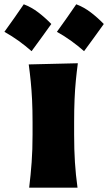

<svg xmlns="http://www.w3.org/2000/svg" viewBox="-83 -864 498 884"><path d="M51.3 0Q58.6 -60.1 62.7 -116.9Q66.9 -173.8 66.9 -244.6V-300.8Q66.9 -358.9 64.7 -403.8Q62.5 -448.7 58.6 -488Q54.7 -527.3 49.3 -567.4L275.4 -572.8Q270 -532.2 266.1 -492.2Q262.2 -452.1 260.3 -406Q258.3 -359.9 258.3 -300.8V-244.6Q258.3 -173.8 262 -116.9Q265.6 -60.1 273.9 0ZM268.1 -844.3Q303.6 -830.9 335.2 -806.7Q366.9 -782.5 394.9 -753.5Q372.8 -722.9 350.3 -691.5Q327.7 -660.1 304.1 -628.4Q276.7 -652.5 245.6 -675.1Q214.4 -697.7 179 -717.5Q202.6 -749.8 224.6 -781.4Q246.6 -813.1 268.1 -844.3ZM26.4 -844.3Q61.9 -830.9 93.5 -806.7Q125.2 -782.5 153.2 -753.5Q131.1 -722.9 108.6 -691.5Q86 -660.1 62.4 -628.4Q35 -652.5 3.9 -675.1Q-27.3 -697.7 -62.7 -717.5Q-39.1 -749.8 -17.1 -781.4Q4.9 -813.1 26.4 -844.3Z"/></svg>

Font: Pinar DS1 ExtraBold
Style: Regular
Weight: 800
Designer: Amin Abedi
Version: Version 3.000